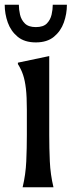

<svg xmlns="http://www.w3.org/2000/svg" viewBox="-20 -795 304 815"><path d="M94 -222V-330Q94 -384 90 -418.5Q86 -453 78 -477Q70 -501 56 -523V-529L189 -557V-222Q189 -166 191.5 -110Q194 -54 207 0H76Q89 -54 91.5 -110Q94 -166 94 -222ZM132 -615Q84 -615 55 -639Q26 -663 13 -699.5Q0 -736 0 -775H60Q60 -755 65 -733Q70 -711 85.5 -695.5Q101 -680 132 -680Q164 -680 179 -695.5Q194 -711 199 -733Q204 -755 204 -775H264Q264 -736 251 -699.5Q238 -663 209 -639Q180 -615 132 -615Z"/></svg>

Font: Faculty Glyphic
Style: Regular
Weight: 400
Designer: Koto Studio, Dylan Young
Foundry: Koto Studio
Version: Version 1.004; ttfautohint (v1.8.4.7-5d5b)